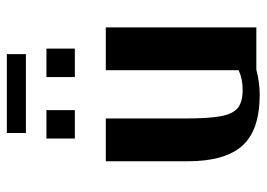

<svg xmlns="http://www.w3.org/2000/svg" viewBox="-129 -640 779 561"><g transform="rotate(-90 260.5 -359.5)"><path d="M69.8 0ZM152.3 -729H382.8V-673.3H152.3ZM69.8 0ZM398.9 -530.3ZM136.2 -613.3H219.2V-530.3H136.2ZM315.9 -613.3H398.9V-530.3H315.9ZM335.9 -51.8V-439.9H460.9V0H336.9Q301.3 9.8 264.2 9.8Q160.6 9.8 115.2 -41Q69.8 -91.8 69.8 -200.2V-439.9H194.8V-211.9Q194.8 -139.2 201.4 -104Q208 -68.8 225.3 -54.4Q242.7 -40 278.8 -40Q310.5 -40 335.9 -51.8Z"/></g></svg>

Font: Pfennig
Style: Bold
Weight: 700
Version: Version 20120410 ; ttfautohint (v0.8)